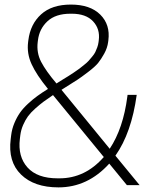

<svg xmlns="http://www.w3.org/2000/svg" viewBox="-20 -810 690 840"><path d="M235.8 9.8Q129.4 9.8 71.8 -46.6Q14.2 -103 26.9 -202.1L28.8 -217.8Q32.2 -246.1 43 -271.7Q53.7 -297.4 67.6 -317.1Q81.5 -336.9 102.8 -356.4Q124 -376 143.6 -390.1Q163.1 -404.3 189.9 -420.9Q139.6 -482.4 118.2 -529.3Q96.7 -576.2 103 -626L104 -633.8Q112.8 -704.6 159.9 -747.3Q207 -790 290 -790Q374.5 -790 418.7 -746.1Q462.9 -702.1 454.1 -633.8L453.1 -626Q449.7 -600.1 436 -575.4Q422.4 -550.8 409.4 -534.7Q396.5 -518.6 365 -494.6Q333.5 -470.7 319.6 -461.7Q305.7 -452.6 265.1 -427.2Q254.4 -420.4 249 -417L460 -159.2Q519 -248 537.1 -387.2L538.1 -395H578.1Q555.2 -228.5 484.9 -128.9L590.8 0H535.2L458 -94.2Q363.8 9.8 235.8 9.8ZM231.9 -29.8H240.2Q352.5 -29.8 434.1 -123L211.9 -394Q186.5 -377 170.4 -365Q154.3 -353 134.3 -335.2Q114.3 -317.4 102.5 -301.3Q90.8 -285.2 81.3 -263.4Q71.8 -241.7 68.8 -217.8L66.9 -202.1Q57.6 -125 100.3 -77.4Q143.1 -29.8 231.9 -29.8ZM146 -633.8 145 -626Q139.2 -579.6 159.9 -539.6Q180.7 -499.5 227.1 -444.8Q231.9 -448.2 252.4 -460.7Q272.9 -473.1 279.1 -477.1Q285.2 -481 303 -492.7Q320.8 -504.4 327.1 -509.5Q333.5 -514.6 347.7 -525.9Q361.8 -537.1 367.7 -543.9Q373.5 -550.8 383.1 -562Q392.6 -573.2 397 -582.3Q401.4 -591.3 405.5 -602.8Q409.7 -614.3 411.1 -626L412.1 -633.8Q418.5 -683.1 387.2 -716.6Q356 -750 293.9 -750H288.1Q223.1 -750 187.5 -716.8Q151.9 -683.6 146 -633.8Z"/></svg>

Font: Cooper Hewitt
Style: Light Italic
Weight: 704
Designer: Village Type and Design LLC
Foundry: Cooper Hewitt Smithsonian Design Museum
Version: 1.000